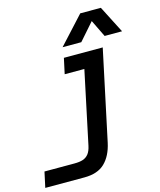

<svg xmlns="http://www.w3.org/2000/svg" viewBox="-155 -884 968 1160"><g transform="rotate(-15 328.5 -304.0)"><path d="M227 178H-18L3 81H191Q223 81 244 74Q265 67 279 49.5Q293 32 300 -1L396 -455H273L294 -552H537L417 12Q400 91 355 134.5Q310 178 227 178ZM459 -786H588L675 -616H566L514 -723L420 -616H303Z"/></g></svg>

Font: Azeret Mono Medium
Style: Italic
Weight: 500
Italic angle: -12°
Designer: Martin Vácha
Foundry: Displaay
Version: Version 1.000; Glyphs 3.0.3, build 3074